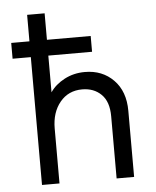

<svg xmlns="http://www.w3.org/2000/svg" viewBox="-51 -744 638 787"><g transform="rotate(-5 268.0 -350.0)"><path d="M469 -272V0H397V-256Q397 -316 366.5 -346Q336 -376 288 -376Q231 -376 196.5 -334Q162 -292 162 -226V0H90V-526H15V-591H90V-700H162V-591H342V-526H162V-375Q183 -406 221 -426Q259 -446 305 -446Q377 -446 423 -399Q469 -352 469 -272Z"/></g></svg>

Font: Tilda Sans
Style: Regular
Weight: 400
Designer: ParaType Ltd
Foundry: ParaType Ltd
Version: Version 1.002W